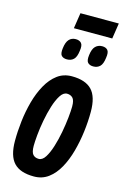

<svg xmlns="http://www.w3.org/2000/svg" viewBox="-134 -942 649 1010"><g transform="rotate(15 191.0 -436.5)"><path d="M158 10Q83 10 48.5 -27Q14 -64 14 -146Q14 -197 20.5 -253Q27 -309 41.5 -362Q56 -415 80 -458Q104 -501 137.5 -526Q171 -551 216 -551Q290 -551 325 -514.5Q360 -478 360 -396Q360 -343 353 -287Q346 -231 331.5 -178Q317 -125 293.5 -82.5Q270 -40 236.5 -15Q203 10 158 10ZM159 -86Q179 -86 194.5 -110.5Q210 -135 222 -173.5Q234 -212 242 -255Q250 -298 254 -336.5Q258 -375 258 -398Q258 -432 246 -444Q234 -456 215 -456Q195 -456 179 -431Q163 -406 151 -367.5Q139 -329 131 -286Q123 -243 119.5 -205Q116 -167 116 -146Q116 -111 127.5 -98.5Q139 -86 159 -86ZM310 -630Q291 -630 280.5 -640.5Q270 -651 274 -682Q278 -716 292.5 -730.5Q307 -745 329 -745Q349 -745 359 -733.5Q369 -722 364 -691Q360 -657 346 -643.5Q332 -630 310 -630ZM167 -630Q147 -630 137 -640.5Q127 -651 131 -681Q135 -715 149 -730Q163 -745 185 -745Q205 -745 215.5 -733.5Q226 -722 221 -691Q217 -657 203 -643.5Q189 -630 167 -630ZM160 -798 173 -883H382L369 -798Z"/></g></svg>

Font: Georama Condensed SemiBold
Style: Italic
Weight: 600
Width: 3
Italic angle: -9°
Designer: Jean-Baptiste Levee
Foundry: Production Type
Version: Version 1.000